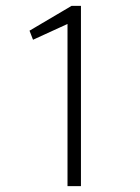

<svg xmlns="http://www.w3.org/2000/svg" viewBox="-20 -637 478 657"><path d="M211 0V-555L93 -501L81 -532L225 -617H257V0Z"/></svg>

Font: Inconsolata SemiCondensed Light
Style: Regular
Weight: 300
Width: 4
Monospace: yes
Designer: Raph Levien, Cyreal, Brenton Simpson
Foundry: Raph Levien, Cyreal, Google
Version: Version 3.100; ttfautohint (v1.8.4.7-5d5b)